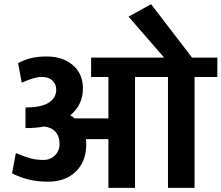

<svg xmlns="http://www.w3.org/2000/svg" viewBox="-20 -907 1069 927"><path d="M503.4 0V-235.4H395Q396.5 -211.9 396.5 -211.4Q396.5 -127 345.7 -78.4Q294.9 -29.8 212.9 -29.8Q162.6 -29.8 122.6 -39.1Q82.5 -48.3 38.1 -69.8L56.6 -168Q99.6 -149.9 127.9 -142.3Q156.2 -134.8 189.9 -134.8Q223.6 -134.8 245.6 -157Q267.6 -179.2 267.6 -213.1Q267.6 -247.1 249.3 -269Q231 -291 193.8 -296.4Q154.3 -288.6 103 -288.6V-388.2Q181.2 -388.2 216.3 -411.9Q251.5 -435.5 251.5 -473.6Q251.5 -500.5 233.2 -518.1Q214.8 -535.6 180.7 -535.6Q146.5 -535.6 85 -507.8L67.4 -602.5Q100.1 -619.1 131.3 -626.7Q162.6 -634.3 204.6 -634.3Q283.7 -634.3 332 -592.3Q380.4 -550.3 380.4 -480Q380.4 -400.9 319.3 -350.1Q328.1 -345.7 339.8 -335.4H503.4V-535.2H419.9V-628.9H772.5L600.6 -826.7L709.5 -886.7L907.2 -628.9H1029.3V-535.2H919.4V0H791V-535.2H631.8V0Z"/></svg>

Font: Yantramanav
Style: Bold
Weight: 700
Version: Version 1.001;PS 1.0;hotconv 1.0.72;makeotf.lib2.5.5900; ttf